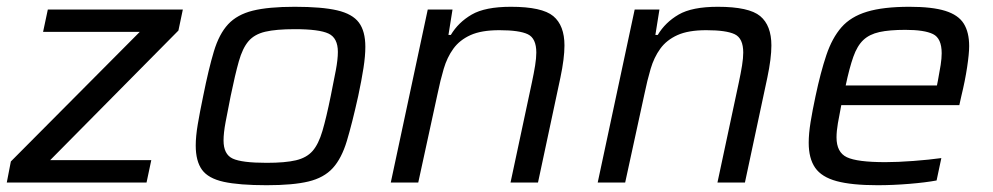

<svg xmlns="http://www.w3.org/2000/svg" viewBox="-23 -538 2927 566"><path d="M-3 0 9 -62 389 -444H104L118 -510H516L503 -448L125 -66H423L409 0Z M763 8Q682 8 636.5 -2Q591 -12 572.5 -37.5Q554 -63 554 -109Q554 -136 560 -171.5Q566 -207 576 -255Q592 -335 607.5 -386.5Q623 -438 649.5 -466.5Q676 -495 722 -506.5Q768 -518 846 -518Q926 -518 971 -507.5Q1016 -497 1035 -471.5Q1054 -446 1054 -400Q1054 -373 1048.5 -337.5Q1043 -302 1033 -255Q1015 -174 999.5 -122.5Q984 -71 958 -42.5Q932 -14 886.5 -3Q841 8 763 8ZM763 -58Q818 -58 849.5 -65.5Q881 -73 898.5 -93Q916 -113 927.5 -152Q939 -191 952 -255Q961 -299 967 -331Q973 -363 973 -385Q973 -426 945.5 -439Q918 -452 846 -452Q791 -452 759 -444.5Q727 -437 709.5 -416.5Q692 -396 681 -357Q670 -318 657 -255Q648 -210 642 -178Q636 -146 636 -124Q636 -83 663 -70.5Q690 -58 763 -58Z M1129 0 1238 -510H1311L1299 -435H1306Q1328 -472 1367.5 -495Q1407 -518 1483 -518Q1575 -518 1608 -490.5Q1641 -463 1641 -404Q1641 -366 1629 -309L1563 0H1482L1545 -295Q1551 -323 1554.5 -345Q1558 -367 1558 -383Q1558 -425 1533 -437Q1508 -449 1449 -449Q1396 -449 1364 -434.5Q1332 -420 1313.5 -394.5Q1295 -369 1285 -335Q1275 -301 1267 -262L1210 0Z M1739 0 1848 -510H1921L1909 -435H1916Q1938 -472 1977.5 -495Q2017 -518 2093 -518Q2185 -518 2218 -490.5Q2251 -463 2251 -404Q2251 -366 2239 -309L2173 0H2092L2155 -295Q2161 -323 2164.5 -345Q2168 -367 2168 -383Q2168 -425 2143 -437Q2118 -449 2059 -449Q2006 -449 1974 -434.5Q1942 -420 1923.5 -394.5Q1905 -369 1895 -335Q1885 -301 1877 -262L1820 0Z M2564 8Q2488 8 2443.5 -4Q2399 -16 2380 -43.5Q2361 -71 2361 -117Q2361 -144 2366.5 -178Q2372 -212 2381 -254Q2396 -325 2413 -375.5Q2430 -426 2457.5 -457.5Q2485 -489 2533 -503.5Q2581 -518 2658 -518Q2725 -518 2763.5 -506Q2802 -494 2818 -468.5Q2834 -443 2834 -402Q2834 -380 2828 -340Q2822 -300 2811 -255L2805 -228H2457Q2451 -198 2447 -174.5Q2443 -151 2443 -133Q2443 -89 2473.5 -74.5Q2504 -60 2587 -60Q2623 -60 2669.5 -63.5Q2716 -67 2752 -72L2738 -6Q2706 0 2657.5 4Q2609 8 2564 8ZM2470 -286H2739L2742 -301Q2747 -327 2750 -346.5Q2753 -366 2753 -381Q2753 -425 2727.5 -437.5Q2702 -450 2646 -450Q2599 -450 2569.5 -443.5Q2540 -437 2522 -420Q2504 -403 2492.5 -370.5Q2481 -338 2470 -286Z"/></svg>

Font: Saira
Style: Italic
Weight: 400
Italic angle: -12°
Designer: Hector Gatti with collaboration of the Omnibus-Type team
Foundry: Omnibus-Type
Version: Version 1.100; ttfautohint (v1.8.3)